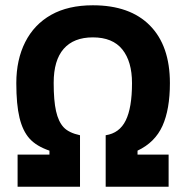

<svg xmlns="http://www.w3.org/2000/svg" viewBox="-20 -710 708 730"><path d="M333 -689.9Q474.1 -689.9 550 -613Q626 -536.1 626 -394Q626 -294.4 597.7 -231.4Q569.3 -168.5 502.9 -137.2V-122.1H621.1V0H381.8V-195.8Q434.1 -203.6 458 -252Q481.9 -300.3 481.9 -394Q481.9 -476.1 445.1 -522Q408.2 -567.9 333 -567.9Q260.3 -567.9 222.2 -524.4Q184.1 -481 184.1 -395Q184.1 -327.1 193.1 -287.4Q202.1 -247.6 221.7 -226.3Q241.2 -205.1 284.2 -195.8V0H46.9V-122.1H168V-137.2Q118.2 -154.3 92.3 -183.1Q66.4 -211.9 54.2 -262.2Q42 -312.5 42 -394Q42 -482.9 75.9 -550Q109.9 -617.2 174.6 -653.6Q239.3 -689.9 333 -689.9Z"/></svg>

Font: Clear Sans
Style: Bold
Weight: 700
Foundry: Intel Corporation
Version: Version 1.00